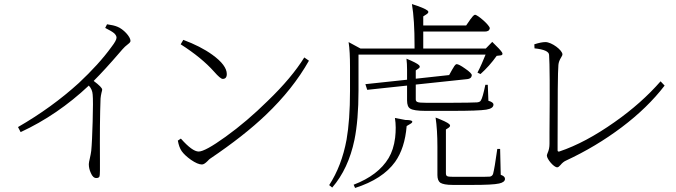

<svg xmlns="http://www.w3.org/2000/svg" viewBox="-20 -858 3340 949"><path d="M456 22C463 22 468 20 471 16C473 11 474 1 474 -16C474 -24 474 -40 474 -63C473 -192 474 -294 477 -371C478 -380 479 -390 482 -401C484 -408 485 -412 485 -415C485 -423 471 -437 443 -458C480 -495 523 -542 572 -599C578 -606 582 -611 585 -614C593 -623 602 -632 613 -640C621 -646 625 -651 625 -656C625 -677 589 -715 560 -726C548 -731 531 -735 509 -738L500 -720C522 -709 537 -700 545 -693C552 -686 556 -679 556 -672C556 -663 548 -648 531 -626C489 -568 435 -509 370 -448C281 -367 180 -294 69 -230L82 -205C203 -261 316 -338 419 -435C431 -422 437 -407 438 -391C440 -371 440 -326 438 -257C436 -191 434 -143 431 -113C430 -102 427 -90 424 -75C421 -62 419 -53 419 -47C419 -32 422 -18 429 -3C436 14 445 22 456 22Z M978 -45C986 -45 995 -51 1006 -62C1011 -68 1016 -72 1019 -74C1130 -149 1222 -221 1295 -291C1383 -375 1454 -464 1507 -558L1484 -574C1443 -508 1383 -436 1303 -359C1235 -292 1166 -233 1095 -182C1027 -133 983 -109 962 -109C941 -109 912 -130 874 -173L859 -163C863 -141 869 -124 878 -111C888 -97 903 -83 924 -68C946 -53 964 -45 978 -45ZM1081 -468C1094 -468 1101 -476 1101 -492C1101 -521 1077 -553 1030 -587C990 -616 942 -640 886 -661L873 -639C942 -595 997 -550 1038 -504C1059 -480 1073 -468 1081 -468Z M1735 71C1826 42 1892 -1 1933 -58C1965 -103 1984 -162 1990 -235L2007 -245C2016 -250 2020 -255 2017 -259C2014 -263 2003 -265 1984 -265L1932 -275C1937 -244 1937 -212 1933 -177C1928 -137 1917 -104 1901 -77C1867 -20 1809 24 1728 55ZM1622 69C1675 8 1712 -71 1732 -167C1745 -231 1752 -312 1752 -410V-588H2380C2368 -558 2355 -528 2340 -499L2355 -492C2384 -518 2411 -548 2435 -582L2453 -584C2463 -585 2466 -590 2462 -598C2457 -607 2440 -625 2413 -651L2381 -618H2072V-702H2376C2391 -702 2399 -707 2401 -718C2401 -733 2341 -785 2328 -785C2324 -785 2317 -779 2308 -766C2305 -763 2303 -760 2302 -758L2284 -732H2072V-777L2089 -788C2098 -794 2100 -800 2093 -806C2083 -814 2057 -825 2016 -838C2025 -785 2029 -717 2029 -633V-618H1762L1703 -650C1708 -618 1710 -577 1710 -527V-409C1710 -311 1704 -231 1693 -168C1677 -81 1648 -6 1607 57ZM2315 56C2381 56 2425 54 2447 49C2466 45 2476 37 2476 26C2476 17 2469 11 2455 6L2452 -122H2438C2429 -57 2422 -16 2417 2C2414 10 2408 14 2401 15C2393 16 2364 16 2313 16H2222C2205 16 2195 15 2191 13C2186 11 2184 6 2184 -2V-218L2198 -227C2206 -233 2207 -239 2200 -245C2192 -252 2170 -263 2133 -277C2139 -237 2142 -189 2142 -132V7C2142 26 2147 38 2156 45C2167 52 2187 56 2218 56ZM2215 -310C2302 -310 2358 -312 2383 -316C2407 -320 2419 -328 2419 -341C2419 -349 2411 -355 2394 -360L2391 -439H2379C2370 -396 2363 -371 2357 -362C2354 -356 2348 -353 2338 -352C2317 -351 2276 -350 2215 -350H2085C2063 -350 2049 -351 2043 -354C2038 -356 2035 -360 2035 -367V-440L2290 -467C2303 -468 2311 -475 2312 -486C2312 -493 2301 -504 2279 -519C2258 -534 2244 -541 2237 -541C2233 -541 2227 -535 2220 -522C2218 -519 2216 -516 2215 -514L2200 -487L2035 -469V-510L2048 -519C2056 -524 2057 -530 2051 -536C2044 -543 2023 -554 1989 -568C1991 -551 1992 -533 1992 -514V-464L1786 -442L1795 -414L1992 -435V-362C1992 -341 1997 -327 2008 -321C2019 -314 2044 -310 2082 -310Z M2734 -31C2739 -31 2744 -35 2750 -42C2759 -53 2768 -60 2777 -64C2876 -110 2968 -165 3053 -229C3138 -293 3209 -362 3265 -435L3245 -456C3183 -385 3107 -317 3017 -254C2922 -187 2831 -138 2744 -109C2739 -108 2736 -110 2736 -115C2736 -122 2736 -134 2736 -153C2736 -377 2737 -505 2740 -537C2741 -550 2746 -562 2754 -575C2758 -581 2760 -586 2760 -589C2760 -610 2707 -650 2676 -650C2661 -650 2643 -646 2621 -639L2622 -619C2670 -614 2694 -603 2694 -586C2697 -547 2698 -419 2696 -202C2696 -171 2696 -153 2696 -147C2696 -130 2693 -115 2686 -100C2684 -95 2683 -91 2683 -89C2683 -72 2717 -31 2734 -31Z"/></svg>

Font: AllPunType ExtraLight
Style: Regular
Weight: 280
Version: 1.0